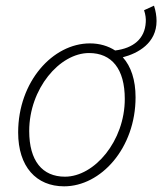

<svg xmlns="http://www.w3.org/2000/svg" viewBox="-20 -645 572 677"><path d="M206 12C336 12 458 -123 458 -302C458 -363 442 -411 413 -443C467 -457 532 -493 532 -571C532 -588 529 -607 523 -625L488 -609C493 -594 495 -579 494 -567C491 -508 450 -475 386 -467C361 -483 331 -492 297 -492C166 -492 44 -357 44 -178C44 -57 108 12 206 12ZM209 -22C129 -22 83 -78 83 -183C83 -332 190 -458 294 -458C374 -458 420 -402 420 -296C420 -148 313 -22 209 -22Z"/></svg>

Font: Source Sans Pro Light
Style: Italic
Weight: 300
Italic angle: -11°
Designer: Paul D. Hunt
Foundry: Adobe Systems Incorporated
Version: Version 3.006;hotconv 1.0.111;makeotfexe 2.5.65597